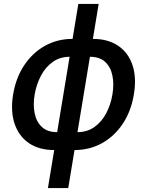

<svg xmlns="http://www.w3.org/2000/svg" viewBox="-20 -750 747 974"><path d="M254.9 11.2Q178.2 11.2 126.7 -23.9Q75.2 -59.1 54 -122.6Q32.7 -186 46.4 -270Q60.5 -355.5 102.8 -418.9Q145 -482.4 208 -517.6Q271 -552.7 348.1 -552.7H451.2Q527.8 -552.7 579.3 -517.8Q630.9 -482.9 652.1 -419.7Q673.3 -356.4 659.2 -271.5Q645.5 -187 603.5 -123.3Q561.5 -59.6 498.3 -24.2Q435.1 11.2 357.9 11.2ZM270 -79.6H373Q422.4 -79.6 459 -105.7Q495.6 -131.8 518.6 -175Q541.5 -218.3 550.3 -270.5Q559.1 -322.8 550.3 -366.2Q541.5 -409.7 513.7 -435.8Q485.8 -461.9 436.5 -461.9H333.5Q284.2 -461.9 247.6 -435.8Q210.9 -409.7 188 -366.5Q165 -323.2 155.8 -271Q147 -218.8 155.8 -175.3Q164.6 -131.8 192.6 -105.7Q220.7 -79.6 270 -79.6ZM223.1 204.1 377.4 -730H480.5L326.2 204.1Z"/></svg>

Font: Inter Medium
Style: Italic
Weight: 500
Italic angle: -9.3988°
Designer: Rasmus Andersson
Foundry: rsms
Version: Version 4.001;git-66647c0bb